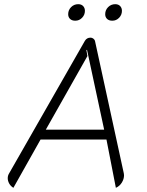

<svg xmlns="http://www.w3.org/2000/svg" viewBox="-20 -889 705 918"><path d="M17 -37Q17 -49 23 -59L386 -694Q395 -709 413 -709Q420 -709 426 -704.5Q432 -700 434 -694L572 -60Q573 -57 573 -51Q573 -33 562.5 -16Q552 1 534 9L489 -222H174L44 9Q31 1 24 -11.5Q17 -24 17 -37ZM478 -269 396 -651 393 -649 398 -621 199 -269ZM306 -821Q306 -841 320 -855Q334 -869 354 -869Q369 -869 377.5 -860Q386 -851 386 -837Q386 -818 372.5 -804Q359 -790 340 -790Q324 -790 315 -798.5Q306 -807 306 -821ZM483 -821Q483 -841 497 -855Q511 -869 531 -869Q546 -869 554.5 -860Q563 -851 563 -837Q563 -818 549.5 -804Q536 -790 517 -790Q501 -790 492 -798.5Q483 -807 483 -821Z"/></svg>

Font: K2D Thin
Style: Italic
Weight: 100
Italic angle: -10°
Designer: Katatrad Aksorn Co.,Ltd.
Foundry: Cadson Demak Co.,Ltd.
Version: Version 1.000; ttfautohint (v1.6)